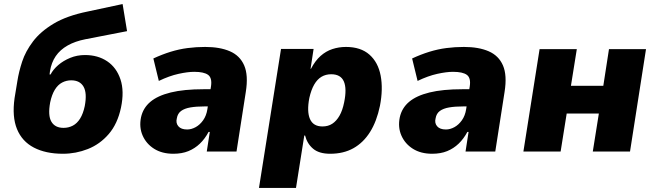

<svg xmlns="http://www.w3.org/2000/svg" viewBox="-20 -749 3243 949"><path d="M291 11Q206 11 147.5 -19.5Q89 -50 64 -111Q39 -172 52 -264L66 -349Q73 -394 89.5 -444.5Q106 -495 143 -544Q180 -593 245 -632Q310 -671 413 -692L586 -729L608 -595L402 -555Q351 -545 314 -524Q277 -503 255.5 -471.5Q234 -440 227 -397L225 -381H230Q243 -406 268 -427.5Q293 -449 327 -463Q361 -477 400 -477Q464 -477 510 -446Q556 -415 575.5 -356.5Q595 -298 578 -217Q561 -137 517.5 -86.5Q474 -36 414.5 -12.5Q355 11 291 11ZM294 -117Q319 -117 340 -128Q361 -139 376 -163Q391 -187 399 -225Q411 -289 393 -320.5Q375 -352 332 -352Q308 -352 287 -341Q266 -330 251 -305.5Q236 -281 228 -243Q216 -178 234 -147.5Q252 -117 294 -117Z M837 11Q781 11 742 -13.5Q703 -38 685 -79Q667 -120 677 -169Q687 -215 723 -245.5Q759 -276 824 -292Q889 -308 987 -308H1044L1031 -223H991Q950 -223 921 -218Q892 -213 875 -200.5Q858 -188 854 -164Q848 -141 861.5 -125Q875 -109 905 -109Q926 -109 947 -120.5Q968 -132 984 -154.5Q1000 -177 1005 -209L1023 -323Q1029 -364 1008.5 -379Q988 -394 940 -394Q908 -394 862.5 -384Q817 -374 765 -349L738 -460Q781 -480 823 -493Q865 -506 907.5 -511.5Q950 -517 994 -517Q1067 -517 1116.5 -495.5Q1166 -474 1187 -425.5Q1208 -377 1195 -295L1149 0H1002L1017 -97H1011Q993 -63 968 -39Q943 -15 911 -2Q879 11 837 11Z M1260 180 1369 -507H1530L1515 -409H1517Q1538 -449 1564.5 -472.5Q1591 -496 1623 -506.5Q1655 -517 1690 -517Q1763 -517 1806 -479Q1849 -441 1861.5 -375Q1874 -309 1858 -226Q1842 -149 1809 -96.5Q1776 -44 1727 -16.5Q1678 11 1612 11Q1557 11 1527.5 -14Q1498 -39 1488 -79H1484L1443 180ZM1574 -124Q1602 -124 1622.5 -137.5Q1643 -151 1658 -177Q1673 -203 1681 -243Q1695 -311 1679.5 -346.5Q1664 -382 1617 -382Q1590 -382 1569 -369.5Q1548 -357 1533 -331Q1518 -305 1509 -265Q1496 -198 1512 -161Q1528 -124 1574 -124Z M2116 11Q2060 11 2021 -13.5Q1982 -38 1964 -79Q1946 -120 1956 -169Q1966 -215 2002 -245.5Q2038 -276 2103 -292Q2168 -308 2266 -308H2323L2310 -223H2270Q2229 -223 2200 -218Q2171 -213 2154 -200.5Q2137 -188 2133 -164Q2127 -141 2140.5 -125Q2154 -109 2184 -109Q2205 -109 2226 -120.5Q2247 -132 2263 -154.5Q2279 -177 2284 -209L2302 -323Q2308 -364 2287.5 -379Q2267 -394 2219 -394Q2187 -394 2141.5 -384Q2096 -374 2044 -349L2017 -460Q2060 -480 2102 -493Q2144 -506 2186.5 -511.5Q2229 -517 2273 -517Q2346 -517 2395.5 -495.5Q2445 -474 2466 -425.5Q2487 -377 2474 -295L2428 0H2281L2296 -97H2290Q2272 -63 2247 -39Q2222 -15 2190 -2Q2158 11 2116 11Z M2567 0 2647 -506H2831L2802 -325H2962L2990 -506H3173L3094 0H2910L2940 -188H2781L2751 0Z"/></svg>

Font: Nunito Sans 7pt SemiCondensed Black
Style: Italic
Weight: 900
Width: 4
Italic angle: -9°
Designer: Vernon Adams
Foundry: Vernon Adams
Version: Version 3.101;gftools[0.9.27]